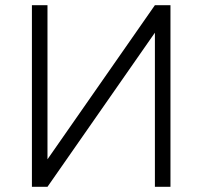

<svg xmlns="http://www.w3.org/2000/svg" viewBox="-20 -720 779 740"><path d="M637 -700V0H577V-594L163 0H103V-700H163V-106L577 -700Z"/></svg>

Font: Unageo Variable
Style: Regular
Weight: 300
Designer: Richard Sepsi
Foundry: Richard Sepsi
Version: Version 2.200